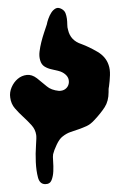

<svg xmlns="http://www.w3.org/2000/svg" viewBox="-20 -583 305 488"><path d="M6 -335Q4 -348 9.5 -361Q15 -374 25 -382.5Q35 -391 48 -392.5Q61 -394 74 -384Q88 -373 99 -363.5Q110 -354 130 -352Q139 -352 145 -356Q151 -360 153.5 -366.5Q156 -373 154.5 -380.5Q153 -388 146 -394Q139 -400 129.5 -402.5Q120 -405 110.5 -407Q101 -409 93 -414Q85 -419 82 -430Q79 -440 80.5 -452Q82 -464 85 -476Q88 -488 92 -500L99 -521Q100 -527 103 -535.5Q106 -544 110.5 -551Q115 -558 121.5 -561.5Q128 -565 137 -560Q144 -556 146.5 -549.5Q149 -543 150 -535.5Q151 -528 151 -520.5Q151 -513 153 -507Q159 -480 187 -471Q206 -464 227.5 -451.5Q249 -439 256 -418Q260 -407 259.5 -392Q259 -377 257 -363Q256 -359 256 -355V-349Q256 -326 246 -310.5Q236 -295 220 -278Q210 -267 200 -262.5Q190 -258 180 -254.5Q170 -251 159.5 -247.5Q149 -244 139 -236Q131 -230 124 -215Q117 -200 115 -191Q114 -186 115 -173.5Q116 -161 115.5 -148Q115 -135 111 -125Q107 -115 95 -115Q81 -115 76.5 -132Q72 -149 71 -171Q70 -193 71.5 -213.5Q73 -234 72 -240Q70 -254 60 -265Q50 -276 39 -286Q28 -296 18 -307.5Q8 -319 6 -335Z"/></svg>

Font: Double Feature
Style: Regular
Weight: 400
Designer: David Shetterly
Foundry: David Shetterly
Version: Version 2.100 1997 initial release